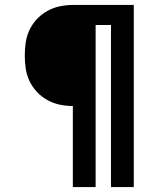

<svg xmlns="http://www.w3.org/2000/svg" viewBox="-20 -755 640 775"><path d="M274 0V-327Q248 -327 221.5 -332.5Q195 -338 171.5 -351Q148 -364 129.5 -383.5Q111 -403 99.5 -427Q88 -451 84 -477.5Q80 -504 80 -531Q80 -558 84 -584.5Q88 -611 99.5 -635Q111 -659 129.5 -678.5Q148 -698 171.5 -711Q195 -724 221.5 -729.5Q248 -735 274 -735H520V0H428V-654H366V0Z"/></svg>

Font: Iosevka SS04 Medium Extended
Style: Regular
Weight: 500
Width: 7
Monospace: yes
Designer: Belleve Invis
Foundry: Belleve Invis
Version: Version 19.0.0; ttfautohint (v1.8.4)